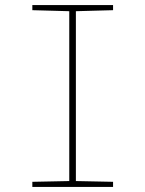

<svg xmlns="http://www.w3.org/2000/svg" viewBox="-20 -734 570 754"><path d="M107 0V-20L252 -23V-690L107 -694V-714H424V-694L278 -690V-23L424 -20V0Z"/></svg>

Font: Noto Sans Mono Condensed Thin
Style: Regular
Weight: 100
Width: 3
Designer: Monotype Design Team
Foundry: Monotype Imaging Inc.
Version: Version 2.014; ttfautohint (v1.8.4.7-5d5b)